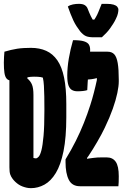

<svg xmlns="http://www.w3.org/2000/svg" viewBox="-20 -969 640 999"><path d="M141 -720Q186 -720 220.5 -704.5Q255 -689 278.5 -655Q302 -621 313.5 -565Q325 -509 325 -428V-360Q325 -254 310.5 -182.5Q296 -111 270.5 -69Q245 -27 211.5 -8.5Q178 10 141 10Q129 10 118 7.5Q107 5 96.5 1Q86 -3 77 -9Q68 -15 60 -22.5Q52 -30 46 -38Q37 -50 33 -62Q29 -74 29 -99Q29 -160 29 -239Q29 -318 29 -402Q29 -486 29 -563.5Q29 -641 29 -699L127 -589L122 -561Q139 -547 146.5 -528.5Q154 -510 154 -475Q154 -434 154 -393Q154 -352 154 -311Q154 -270 154 -229Q154 -188 154 -147Q156 -147 157.5 -146.5Q159 -146 161.5 -145.5Q164 -145 167 -145Q173 -145 181 -153.5Q189 -162 195.5 -187Q202 -212 206.5 -261.5Q211 -311 211 -393V-403Q211 -437 210.5 -467.5Q210 -498 208.5 -523Q207 -548 203 -565Q198 -567 191.5 -568Q185 -569 176.5 -569.5Q168 -570 157 -570Q139 -570 124 -567Q109 -564 95 -560Q81 -556 67.5 -553Q54 -550 39 -550Q23 -550 14.5 -560Q6 -570 3 -590.5Q0 -611 0 -643Q0 -660 1 -673.5Q2 -687 3 -700Q20 -705 36.5 -709Q53 -713 69.5 -715.5Q86 -718 104 -719Q122 -720 141 -720ZM596 0H396Q355 0 338 -33.5Q321 -67 321 -125V-140Q351 -189 374.5 -236Q398 -283 416.5 -329.5Q435 -376 450 -423Q455 -438 459.5 -454Q464 -470 468.5 -487Q473 -504 477 -521.5Q481 -539 485 -557Q489 -575 492 -593L484 -512V-592L499 -568Q492 -565 485 -563Q478 -561 471 -559.5Q464 -558 456.5 -557Q449 -556 441 -555.5Q433 -555 424 -555H401Q388 -555 379.5 -569.5Q371 -584 366.5 -607Q362 -630 362 -654.5Q362 -679 365 -700H540Q562 -700 574.5 -686.5Q587 -673 592.5 -641Q598 -609 598 -554V-545Q598 -521 590.5 -485Q583 -449 567 -403.5Q551 -358 525 -304Q517 -287 507 -268.5Q497 -250 486 -231Q475 -212 463.5 -193.5Q452 -175 441 -158.5Q430 -142 419 -128L433 -178V-121L417 -140Q431 -143 443.5 -144.5Q456 -146 466.5 -147.5Q477 -149 487 -149.5Q497 -150 506.5 -150Q516 -150 526 -150H536Q566 -150 582 -127.5Q598 -105 598 -52Q598 -36 597.5 -21Q597 -6 596 0ZM434 -500Q425 -497 411.5 -495.5Q398 -494 383 -494Q366 -494 354 -501Q342 -508 336 -525.5Q330 -543 330 -576Q330 -596 332 -618.5Q334 -641 338 -664.5Q342 -688 347.5 -712Q353 -736 360 -760Q398 -760 417 -754Q436 -748 442.5 -737Q449 -726 449 -711Q449 -680 446 -648.5Q443 -617 439.5 -581.5Q436 -546 434 -500ZM510 -775Q505 -775 496.5 -775Q488 -775 480 -775Q472 -775 466 -775Q442 -775 427.5 -781Q413 -787 397 -806Q387 -819 378 -833Q369 -847 361.5 -863Q354 -879 347 -897Q340 -915 333 -935Q344 -943 359.5 -946Q375 -949 390 -949Q411 -949 421.5 -942Q432 -935 436 -924Q444 -903 452.5 -885Q461 -867 474 -850L448 -867Q458 -867 466.5 -867Q475 -867 484 -867L458 -849Q481 -879 491 -904.5Q501 -930 509 -949H534Q557 -949 570.5 -945Q584 -941 590 -934Q596 -927 596 -918Q596 -911 593.5 -899Q591 -887 583 -871Q577 -858 569 -845.5Q561 -833 552.5 -821Q544 -809 533 -797.5Q522 -786 510 -775Z"/></svg>

Font: Recursive Monospace Casual ExtraBold
Style: Regular
Weight: 800
Version: Version 1.047